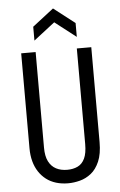

<svg xmlns="http://www.w3.org/2000/svg" viewBox="-59 -912 606 966"><g transform="rotate(-5 244.0 -429.5)"><path d="M246 12Q213 12 185 3.5Q157 -5 135.5 -21.5Q114 -38 98.5 -61.5Q83 -85 75 -115Q67 -145 67 -181V-660H140V-177Q140 -134 153.5 -107.5Q167 -81 191 -68.5Q215 -56 247 -56Q277 -56 300 -67Q323 -78 335.5 -104.5Q348 -131 348 -177V-660H421V-181Q421 -121 404.5 -83Q388 -45 362 -24.5Q336 -4 305.5 4Q275 12 246 12ZM139 -718V-788L246 -871L353 -788V-718L246 -801Z"/></g></svg>

Font: Bricolage Grotesque Condensed Light
Style: Regular
Weight: 300
Width: 3
Designer: Mathieu Triay
Foundry: Atelier Triay
Version: Version 1.000;gftools[0.9.30]